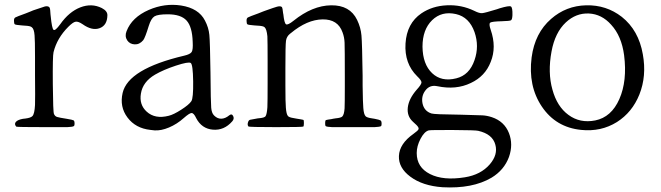

<svg xmlns="http://www.w3.org/2000/svg" viewBox="-20 -537 2792 811"><path d="M264.6 0Q286.1 -1 291 -3.9Q294.9 -5.9 294.9 -12.7Q294.9 -14.6 294.9 -15.6Q294.9 -26.4 290.5 -28.8Q286.1 -31.2 261.7 -35.2Q230.5 -40 221.2 -43Q211.9 -45.9 208 -55.7Q204.1 -62.5 203.1 -182.1Q202.1 -301.8 206.1 -316.4Q220.7 -376 268.6 -423.8Q288.1 -443.4 299.3 -445.3Q310.5 -447.3 329.1 -434.6Q369.1 -406.2 400.9 -418Q432.6 -429.7 433.6 -471.7Q434.6 -490.2 410.2 -502.9Q367.2 -524.4 319.3 -505.9Q271.5 -487.3 234.4 -434.6Q212.9 -405.3 206.1 -411.1Q199.2 -417 194.3 -467.8Q194.3 -470.7 193.4 -475.6Q192.4 -500 189.5 -504.9Q184.6 -512.7 169.9 -509.8Q159.2 -506.8 120.1 -493.2Q112.3 -490.2 108.4 -488.3Q100.6 -485.4 88.9 -480.5Q50.8 -466.8 44.9 -463.4Q39.1 -460 39.1 -451.2Q39.1 -449.2 39.1 -448.2Q39.1 -436.5 43 -434.1Q46.9 -431.6 71.3 -429.7Q76.2 -429.7 84 -428.7Q108.4 -427.7 114.3 -421.9Q124 -415 126 -387.7Q127.9 -368.2 127.9 -296.9Q127.9 -268.6 127.9 -252Q127.9 -240.2 127.9 -218.8Q128.9 -121.1 127.9 -93.8Q126 -56.6 117.2 -46.9Q110.4 -39.1 85.9 -36.1Q80.1 -35.2 77.1 -35.2Q54.7 -31.2 46.9 -22Q39.1 -12.7 48.8 -2Q52.7 0 169.9 0Q177.7 0 191.4 0Q249 0 264.6 0Z M755.9 -38.1Q780.3 -59.6 789.1 -59.6Q798.8 -59.6 808.6 -38.1Q832 6.8 879.4 10.7Q926.8 14.6 960.9 -24.4Q970.7 -35.2 964.8 -46.9Q959 -58.6 948.2 -49.8Q931.6 -36.1 915 -35.6Q898.4 -35.2 884.8 -48.8L883.8 -49.8Q874 -59.6 872.1 -82Q870.1 -104.5 869.1 -227.5V-228.5Q867.2 -361.3 864.3 -389.6Q861.3 -420.9 845.7 -450.2Q819.3 -502 745.1 -513.7Q675.8 -524.4 608.4 -495.1Q537.1 -463.9 514.6 -405.3Q505.9 -383.8 517.6 -366.2Q528.3 -350.6 548.8 -349.6Q569.3 -348.6 585 -367.2Q592.8 -377 608.4 -427.7Q618.2 -459 632.3 -467.8Q646.5 -476.6 688.5 -476.6Q744.1 -476.6 768.1 -450.2Q792 -423.8 793.9 -360.4Q795.9 -327.1 789.6 -317.4Q783.2 -307.6 757.8 -301.8Q521.5 -246.1 498 -144.5Q484.4 -85.9 518.6 -40.5Q552.7 4.9 615.2 11.7Q630.9 13.7 632.8 13.7Q660.2 15.6 693.8 1.5Q727.5 -12.7 755.9 -38.1ZM599.6 -65.4Q567.4 -94.7 575.2 -141.6Q583 -191.4 634.8 -221.7Q669.9 -242.2 723.1 -259.8Q776.4 -277.3 785.6 -271Q794.9 -264.6 795.9 -193.4Q796.9 -122.1 788.1 -109.4Q778.3 -94.7 745.6 -73.7Q712.9 -52.7 692.4 -47.9Q634.8 -33.2 599.6 -65.4Z M1261.7 -30.3Q1260.7 -31.2 1249 -33.2Q1237.3 -35.2 1231.4 -36.1Q1227.5 -37.1 1220.7 -38.1Q1201.2 -41 1196.3 -46.9Q1189.5 -54.7 1187.5 -82Q1185.5 -102.5 1185.5 -175.8Q1185.5 -200.2 1185.5 -213.9Q1185.5 -226.6 1185.5 -249Q1185.5 -346.7 1188 -364.7Q1190.4 -382.8 1205.1 -394.5Q1207 -396.5 1209 -397.5Q1277.3 -454.1 1342.3 -455.1Q1407.2 -456.1 1426.8 -400.4Q1434.6 -379.9 1435.5 -356.4Q1436.5 -333 1436.5 -212.9Q1436.5 -197.3 1436.5 -170.9Q1436.5 -98.6 1435.5 -79.1Q1433.6 -52.7 1425.8 -44.9Q1419.9 -39.1 1397.5 -37.1Q1390.6 -36.1 1385.7 -35.2Q1384.8 -35.2 1381.8 -34.2Q1360.4 -31.2 1356.9 -29.8Q1353.5 -28.3 1353.5 -19.5Q1353.5 -17.6 1353.5 -16.6Q1353.5 -15.6 1353.5 -12.7Q1353.5 -5.9 1356.4 -3.9Q1361.3 -1 1382.8 0Q1397.5 0 1452.1 0Q1464.8 0 1471.7 0Q1478.5 0 1492.2 0Q1547.9 0 1562.5 0Q1583 -1 1588.9 -3.9Q1591.8 -5.9 1591.8 -12.7Q1591.8 -14.6 1591.8 -15.6Q1591.8 -25.4 1587.4 -28.3Q1583 -31.2 1562.5 -35.2Q1558.6 -36.1 1550.8 -37.1Q1530.3 -40 1524.4 -45.9Q1516.6 -53.7 1514.6 -81.1Q1512.7 -100.6 1511.7 -174.8Q1511.7 -201.2 1511.7 -216.8Q1509.8 -353.5 1506.8 -387.2Q1503.9 -420.9 1488.3 -453.1Q1458 -515.6 1378.9 -514.6Q1299.8 -513.7 1219.7 -449.2Q1195.3 -429.7 1188 -434.6Q1180.7 -439.5 1176.8 -476.6Q1176.8 -478.5 1175.8 -481.4Q1173.8 -502 1170.9 -506.8Q1166 -512.7 1150.4 -508.8Q1139.6 -505.9 1098.6 -491.2Q1093.8 -489.3 1090.8 -488.3Q1083 -485.4 1071.3 -480.5Q1033.2 -466.8 1027.3 -463.4Q1021.5 -460 1021.5 -451.2Q1021.5 -449.2 1021.5 -448.2Q1021.5 -436.5 1025.4 -434.1Q1029.3 -431.6 1053.7 -429.7Q1058.6 -429.7 1067.4 -428.7Q1091.8 -427.7 1097.7 -421.9Q1106.4 -414.1 1109.4 -383.8Q1110.4 -361.3 1110.4 -280.3Q1110.4 -249 1110.4 -230.5Q1110.4 -213.9 1110.4 -185.5Q1110.4 -105.5 1109.4 -84Q1107.4 -54.7 1101.6 -45.9Q1096.7 -40 1079.1 -38.1Q1073.2 -38.1 1069.3 -37.1Q1056.6 -35.2 1037.1 -31.2Q1030.3 -30.3 1027.3 -19.5Q1024.4 -8.8 1029.3 -2.9Q1031.2 0 1145.5 0Q1258.8 0 1261.2 -2.4Q1263.7 -4.9 1263.7 -17.1Q1263.7 -29.3 1261.7 -30.3Z M2055.7 213.9Q2109.4 181.6 2129.9 126Q2148.4 73.2 2129.9 25.4Q2110.4 -24.4 2057.6 -42Q2037.1 -48.8 2017.6 -49.8Q2000 -50.8 1919.9 -52.7H1917Q1815.4 -53.7 1802.7 -57.6Q1771.5 -67.4 1764.6 -100.6Q1758.8 -130.9 1776.4 -154.3Q1794.9 -179.7 1827.1 -172.9Q1906.2 -156.2 1968.8 -186.5Q2029.3 -214.8 2052.7 -275.4Q2078.1 -337.9 2052.7 -411.1Q2043.9 -436.5 2050.8 -441.4Q2057.6 -446.3 2099.6 -447.3Q2132.8 -448.2 2138.2 -451.2Q2143.6 -454.1 2144.5 -472.7Q2145.5 -505.9 2137.7 -509.8Q2129.9 -513.7 2090.8 -502Q2086.9 -501 2079.1 -498Q2028.3 -482.4 2016.6 -481.4Q2004.9 -480.5 1985.4 -490.2L1983.4 -491.2Q1928.7 -517.6 1867.2 -514.6Q1805.7 -511.7 1759.8 -480.5Q1698.2 -438.5 1692.9 -353.5Q1687.5 -268.6 1742.2 -214.8Q1760.7 -197.3 1760.3 -188.5Q1759.8 -179.7 1740.2 -158.2Q1707 -120.1 1702.6 -83.5Q1698.2 -46.9 1723.6 -23.4Q1725.6 -21.5 1731.4 -16.1Q1737.3 -10.7 1739.3 -8.8Q1750 2 1748 8.3Q1746.1 14.6 1726.6 28.3Q1667 70.3 1665 122.1Q1663.1 171.9 1712.9 209Q1764.6 248 1849.6 253.9Q1975.6 260.7 2055.7 213.9ZM1740.2 109.4Q1740.2 80.1 1756.3 49.3Q1772.5 18.6 1791 13.7Q1799.8 11.7 1895 12.2Q1990.2 12.7 2000 15.6Q2060.5 29.3 2072.3 74.2Q2084 116.2 2048.8 157.2Q2010.7 201.2 1943.4 211.9Q1852.5 226.6 1796.4 198.2Q1740.2 169.9 1740.2 109.4ZM1764.6 -339.8Q1764.6 -412.1 1805.2 -451.7Q1845.7 -491.2 1906.2 -477.5Q1961.9 -464.8 1984.4 -401.4Q2004.9 -341.8 1984.4 -283.2Q1962.9 -219.7 1907.2 -206.1Q1844.7 -190.4 1805.2 -228Q1765.6 -265.6 1764.6 -339.8Z M2585.9 -21.5Q2650.4 -62.5 2680.7 -137.7Q2711.9 -215.8 2695.3 -307.6Q2677.7 -409.2 2606.4 -465.8Q2541 -516.6 2456.1 -514.6Q2371.1 -512.7 2307.6 -457Q2239.3 -397.5 2225.6 -294.9Q2210 -173.8 2269 -86.4Q2328.1 1 2434.6 11.7Q2518.6 20.5 2585.9 -21.5ZM2380.9 -51.8Q2333 -86.9 2313.5 -158.2Q2293 -230.5 2309.6 -319.3Q2324.2 -399.4 2370.1 -442.4Q2413.1 -482.4 2467.3 -480Q2521.5 -477.5 2561.5 -432.6Q2605.5 -384.8 2616.2 -303.7Q2629.9 -195.3 2596.2 -118.7Q2562.5 -42 2494.1 -28.3Q2429.7 -15.6 2380.9 -51.8Z"/></svg>

Font: Bpmf GenWan Min R
Style: R
Weight: 400
Foundry: But Ko
Version: Version 1.320